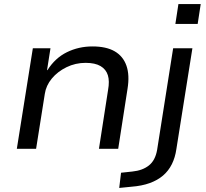

<svg xmlns="http://www.w3.org/2000/svg" viewBox="-20 -734 1018 947"><path d="M63 0 142 -496H229L212 -388H214Q252 -448 310 -476.5Q368 -505 436 -505Q504 -505 545.5 -481Q587 -457 603.5 -410.5Q620 -364 609 -296L563 0H468L513 -290Q521 -334 512 -363Q503 -392 476 -408Q449 -424 402 -424Q352 -424 308 -402.5Q264 -381 235.5 -346.5Q207 -312 201 -271L158 0ZM845 -616 860 -714H970L955 -616ZM568 193 577 118 633 112Q683 107 714.5 82Q746 57 755 5L834 -496H929L850 1Q844 43 827.5 76Q811 109 784 132Q757 155 718.5 169Q680 183 628 187Z"/></svg>

Font: Nunito Sans 7pt SemiExpanded
Style: Italic
Weight: 400
Width: 6
Italic angle: -9°
Designer: Vernon Adams
Foundry: Vernon Adams
Version: Version 3.101;gftools[0.9.27]